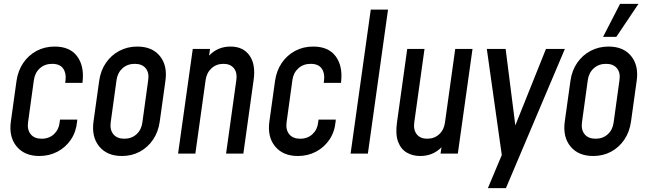

<svg xmlns="http://www.w3.org/2000/svg" viewBox="-20 -800 3373 1000"><path d="M382.5 -177H292.5L290.5 -162Q286.5 -125 261 -101.2Q235.5 -77.5 197 -77.5Q159 -77.5 140 -100.8Q121 -124 126 -162L156.5 -383.5Q162 -421.5 187.8 -444.5Q213.5 -467.5 251.5 -467.5Q291 -467.5 308.2 -444Q325.5 -420.5 321.5 -383.5L319.5 -368.5H409.5L410.5 -378.5Q418.5 -458 381 -507.8Q343.5 -557.5 264.5 -557.5Q212.5 -557.5 170.2 -534.8Q128 -512 100.8 -471.8Q73.5 -431.5 66 -378.5L36.5 -167Q25.5 -86.5 66.8 -37Q108 12.5 185 12.5Q236.5 12.5 279.2 -10Q322 -32.5 349.2 -72.8Q376.5 -113 381.5 -167Z M615 12.5Q666.5 12.5 708.2 -10Q750 -32.5 777.2 -72.8Q804.5 -113 812 -167L841.5 -378.5Q853 -458.5 812.8 -508Q772.5 -557.5 695 -557.5Q644 -557.5 601.8 -535.2Q559.5 -513 531.8 -472.8Q504 -432.5 496.5 -378.5L467 -167Q456 -86.5 497 -37Q538 12.5 615 12.5ZM627.5 -77.5Q589.5 -77.5 570.5 -100.8Q551.5 -124 556.5 -162L587 -383.5Q592.5 -421.5 618.2 -444.5Q644 -467.5 682 -467.5Q720 -467.5 738.8 -444.5Q757.5 -421.5 752 -383.5L721.5 -162Q716.5 -124 691 -100.8Q665.5 -77.5 627.5 -77.5Z M907.5 0H997.5L1051 -383.5Q1056.5 -421.5 1081.8 -444.5Q1107 -467.5 1144 -467.5Q1180 -467.5 1198.2 -444.5Q1216.5 -421.5 1211 -383.5L1157.5 0H1247.5L1301 -383.5Q1312.5 -464.5 1279.5 -511Q1246.5 -557.5 1180.5 -557.5Q1114 -557.5 1069 -510.5L1074 -545H984Z M1729 -177H1639L1637 -162Q1633 -125 1607.5 -101.2Q1582 -77.5 1543.5 -77.5Q1505.5 -77.5 1486.5 -100.8Q1467.5 -124 1472.5 -162L1503 -383.5Q1508.5 -421.5 1534.2 -444.5Q1560 -467.5 1598 -467.5Q1637.5 -467.5 1654.8 -444Q1672 -420.5 1668 -383.5L1666 -368.5H1756L1757 -378.5Q1765 -458 1727.5 -507.8Q1690 -557.5 1611 -557.5Q1559 -557.5 1516.8 -534.8Q1474.5 -512 1447.2 -471.8Q1420 -431.5 1412.5 -378.5L1383 -167Q1372 -86.5 1413.2 -37Q1454.5 12.5 1531.5 12.5Q1583 12.5 1625.8 -10Q1668.5 -32.5 1695.8 -72.8Q1723 -113 1728 -167Z M1806 0H1896L2001 -750H1911Z M2168.5 12.5Q2235 12.5 2279.5 -33L2274.5 0H2364.5L2441 -545H2351L2297.5 -161.5Q2292.5 -123.5 2267.2 -100.5Q2242 -77.5 2205 -77.5Q2169 -77.5 2150.8 -100.5Q2132.5 -123.5 2137.5 -161.5L2191 -545H2101L2047.5 -161.5Q2039 -100 2053.5 -61.5Q2068 -23 2098.8 -5.2Q2129.5 12.5 2168.5 12.5Z M2521 180H2615L2922 -545H2823.5L2664 -147L2613.5 -545H2515.5L2593.5 7.5Z M3069.5 12.5Q3121 12.5 3162.8 -10Q3204.5 -32.5 3231.8 -72.8Q3259 -113 3266.5 -167L3296 -378.5Q3307.5 -458.5 3267.2 -508Q3227 -557.5 3149.5 -557.5Q3098.5 -557.5 3056.2 -535.2Q3014 -513 2986.2 -472.8Q2958.5 -432.5 2951 -378.5L2921.5 -167Q2910.5 -86.5 2951.5 -37Q2992.5 12.5 3069.5 12.5ZM3082 -77.5Q3044 -77.5 3025 -100.8Q3006 -124 3011 -162L3041.5 -383.5Q3047 -421.5 3072.8 -444.5Q3098.5 -467.5 3136.5 -467.5Q3174.5 -467.5 3193.2 -444.5Q3212 -421.5 3206.5 -383.5L3176 -162Q3171 -124 3145.5 -100.8Q3120 -77.5 3082 -77.5ZM3121 -608H3190L3305.5 -780H3209.5Z"/></svg>

Font: Mohave Medium
Style: Italic
Weight: 500
Italic angle: -8°
Designer: Gumpita Rahayu
Foundry: Tokotype
Version: Version 2.002; ttfautohint (v1.8.3)